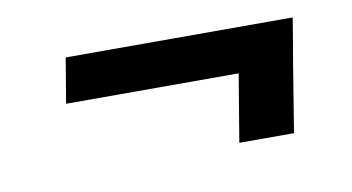

<svg xmlns="http://www.w3.org/2000/svg" viewBox="-37 -465 648 353"><g transform="rotate(-10 287.0 -289.0)"><path d="M522.9 -393.6 516.6 -355.5 508.8 -309.6 488.3 -183.6H386.2L407.2 -309.6H85L99.1 -393.6Z"/></g></svg>

Font: Inter Display Extra Bold
Style: Italic
Weight: 800
Italic angle: -9.39999°
Designer: Rasmus Andersson
Foundry: rsms
Version: Version 4.000;git-4fc901f